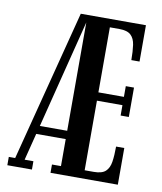

<svg xmlns="http://www.w3.org/2000/svg" viewBox="-80 -765 701 830"><g transform="rotate(10 270.5 -350.0)"><path d="M8.5 0V-36.5H36.5L207.5 -700H493.5V-540.5H457.5Q457.5 -579 453.5 -606.8Q449.5 -634.5 433.8 -649.2Q418 -664 383.5 -664H341.5V-378.5H453.5V-425.5H489.5V-296.5H453.5V-342H341.5V-36.5H381.5Q417 -36.5 433 -51.2Q449 -66 453.2 -94Q457.5 -122 457.5 -161H493.5V0H198V-36.5H237.5V-155H108L78 -36.5H116.5V0ZM117.5 -191.5H237.5V-667Z"/></g></svg>

Font: Imbue 10pt SemiBold
Style: Regular
Weight: 600
Designer: Tyler Finck
Foundry: Etcetera Type Company
Version: Version 1.102; ttfautohint (v1.8.3)